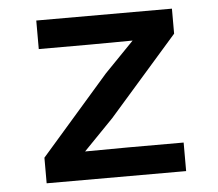

<svg xmlns="http://www.w3.org/2000/svg" viewBox="-44 -601 739 650"><g transform="rotate(-5 325.0 -276.0)"><path d="M89 0V-87L321 -353L421 -456L274 -455H102V-552H563V-467L329 -200L228 -96L375 -97H563V0Z"/></g></svg>

Font: Azeret Mono Thin Medium
Style: Regular
Weight: 500
Version: Version 1.002